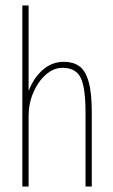

<svg xmlns="http://www.w3.org/2000/svg" viewBox="-20 -685 415 705"><path d="M62 0V-665H85V-351Q104 -400 137.5 -429Q171 -458 215 -458Q248 -458 270.5 -442.5Q293 -427 305 -386.5Q317 -346 317 -273V0H294V-271Q294 -364 276 -400Q258 -436 209 -436Q177 -436 148.5 -411Q120 -386 102.5 -345.5Q85 -305 85 -259V0Z"/></svg>

Font: Inconsolata Condensed ExtraLight
Style: Regular
Weight: 200
Width: 3
Monospace: yes
Designer: Raph Levien, Cyreal, Brenton Simpson
Foundry: Raph Levien, Cyreal, Google
Version: Version 3.100; ttfautohint (v1.8.4.7-5d5b)